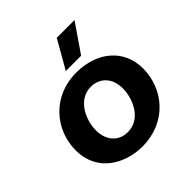

<svg xmlns="http://www.w3.org/2000/svg" viewBox="-198 -887 1047 1047"><g transform="rotate(-45 325.0 -364.0)"><path d="M310 11C497 11 613 -131 613 -288C613 -438 495 -530 339 -530C155 -530 37 -389 37 -232C37 -62 181 11 310 11ZM309 -101C238 -101 192 -153 192 -231C192 -308 239 -419 341 -419C404 -419 458 -375 458 -289C458 -211 411 -101 309 -101ZM423 -576 535 -739H398L305 -576Z"/></g></svg>

Font: Fixel Display 20240404
Style: Bold Italic
Weight: 700
Italic angle: -10°
Designer: AlfaBravo + MacPaw
Foundry: Kyrylo Tkachov, Marchela Mozhyna, Serhii Makarenko, Maria Weinstein, Zakhar Kryvoshyya
Version: Version 1.211;Glyphs 3.2 (3225)